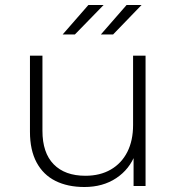

<svg xmlns="http://www.w3.org/2000/svg" viewBox="-20 -745 709 769"><path d="M318 4Q251 4 202 -20.5Q153 -45 126.5 -94.5Q100 -144 100 -217V-522H150V-221Q150 -133 195 -87Q240 -41 322 -41Q381 -41 424 -66Q467 -91 490 -136.5Q513 -182 513 -244V-522H563V0H515V-145L522 -128Q499 -67 445.5 -31.5Q392 4 318 4ZM384 -607 487 -725H547L433 -607ZM231 -607 334 -725H395L280 -607Z"/></svg>

Font: MOST Montserrat Light
Style: Regular
Weight: 300
Designer: Julieta Ulanovsky
Foundry: Julieta Ulanovsky
Version: Version 8.000;March 11, 2024;FontCreator 15.0.0.2926 64-bit